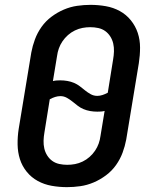

<svg xmlns="http://www.w3.org/2000/svg" viewBox="-20 -763 640 791"><path d="M256 8Q224 8 193 2.5Q162 -3 135.5 -17.5Q109 -32 90 -55.5Q71 -79 62 -107.5Q53 -136 52.5 -168Q52 -200 57 -232L109 -547Q114 -574 124 -601Q134 -628 151 -652Q168 -676 192 -694Q216 -712 243 -723.5Q270 -735 298 -739Q326 -743 353 -743Q385 -743 416 -737.5Q447 -732 473.5 -717.5Q500 -703 519 -679.5Q538 -656 547.5 -627.5Q557 -599 557 -567Q557 -535 552 -503L500 -188Q495 -161 485 -134Q475 -107 458 -83Q441 -59 417 -41Q393 -23 366 -11.5Q339 0 311 4Q283 8 256 8ZM381 -368Q391 -368 402 -371.5Q413 -375 424 -381L446 -518Q449 -535 449.5 -551.5Q450 -568 446.5 -583.5Q443 -599 434.5 -612.5Q426 -626 413.5 -635Q401 -644 385 -647.5Q369 -651 352 -651Q336 -651 320 -648Q304 -645 288.5 -637.5Q273 -630 260 -618.5Q247 -607 237.5 -593Q228 -579 222.5 -563.5Q217 -548 215 -532L198 -429Q206 -431 213.5 -431.5Q221 -432 228 -432Q243 -432 257.5 -429.5Q272 -427 285 -421.5Q298 -416 309 -407.5Q320 -399 330.5 -390.5Q341 -382 353.5 -375Q366 -368 381 -368ZM257 -84Q273 -84 289 -87Q305 -90 320.5 -97.5Q336 -105 349 -116.5Q362 -128 371.5 -142Q381 -156 386.5 -171.5Q392 -187 394 -203L411 -306Q404 -304 396 -303.5Q388 -303 381 -303Q366 -303 351.5 -305.5Q337 -308 324 -313.5Q311 -319 300 -327.5Q289 -336 278.5 -344.5Q268 -353 255.5 -360Q243 -367 229 -367Q218 -367 207 -363.5Q196 -360 185 -354L163 -217Q160 -200 159.5 -183.5Q159 -167 162.5 -151.5Q166 -136 174.5 -122.5Q183 -109 195.5 -100Q208 -91 224 -87.5Q240 -84 257 -84Z"/></svg>

Font: Iosevka SS04 Semibold Extended
Style: Italic
Weight: 600
Width: 7
Italic angle: -9°
Monospace: yes
Designer: Belleve Invis
Foundry: Belleve Invis
Version: Version 19.0.0; ttfautohint (v1.8.4)